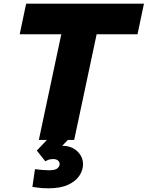

<svg xmlns="http://www.w3.org/2000/svg" viewBox="-20 -760 802 1043"><path d="M191 0 313 -574H87L122 -740H762L727 -574H505L383 0H349L318 32Q368 32 399.5 61.5Q431 91 431 133Q431 164 411.5 194Q392 224 350.5 243.5Q309 263 243 263Q209 263 182.5 259Q156 255 156 255L170 159Q170 159 183 160.5Q196 162 214 163.5Q232 165 245 165Q280 165 292 154.5Q304 144 304 131Q304 120 295 112Q286 104 268 104Q251 104 238.5 110Q226 116 226 116L180 58L235 0Z"/></svg>

Font: Be Vietnam Pro Black
Style: Italic
Weight: 900
Italic angle: -12°
Designer: Lam Bao, Tony Le, Vietanh Nguyen
Foundry: Yellow Type Foundry
Version: Version 1.002; ttfautohint (v1.8.3)